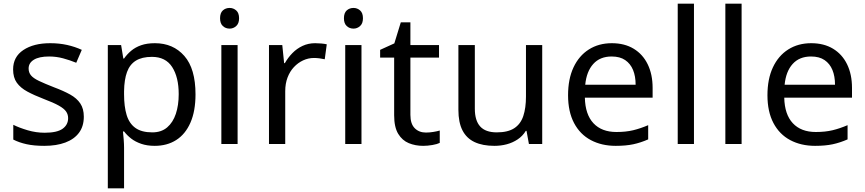

<svg xmlns="http://www.w3.org/2000/svg" viewBox="-20 -780 4686 1040"><path d="M434 -148Q434 -96 408 -61Q382 -26 334 -8Q286 10 220 10Q164 10 123.5 1Q83 -8 52 -24V-104Q84 -88 129.5 -74.5Q175 -61 222 -61Q289 -61 319 -82.5Q349 -104 349 -140Q349 -160 338 -176Q327 -192 298.5 -208Q270 -224 217 -244Q165 -264 128 -284Q91 -304 71 -332Q51 -360 51 -404Q51 -472 106.5 -509Q162 -546 252 -546Q301 -546 343.5 -536.5Q386 -527 423 -510L393 -440Q359 -454 322 -464Q285 -474 246 -474Q192 -474 163.5 -456.5Q135 -439 135 -409Q135 -387 148 -371.5Q161 -356 191.5 -341.5Q222 -327 273 -307Q324 -288 360 -268Q396 -248 415 -219.5Q434 -191 434 -148Z M819 -546Q918 -546 978.5 -477Q1039 -408 1039 -269Q1039 -178 1011.5 -115.5Q984 -53 934.5 -21.5Q885 10 818 10Q777 10 745 -1Q713 -12 690.5 -29.5Q668 -47 652 -68H646Q648 -51 650 -25Q652 1 652 20V240H564V-536H636L648 -463H652Q668 -486 690.5 -505Q713 -524 744.5 -535Q776 -546 819 -546ZM803 -472Q749 -472 716 -451.5Q683 -431 668 -390Q653 -349 652 -286V-269Q652 -203 666 -157Q680 -111 713.5 -87Q747 -63 805 -63Q854 -63 885.5 -90Q917 -117 932.5 -163.5Q948 -210 948 -270Q948 -362 912.5 -417Q877 -472 803 -472Z M1267 -536V0H1179V-536ZM1224 -737Q1244 -737 1259.5 -723.5Q1275 -710 1275 -681Q1275 -653 1259.5 -639Q1244 -625 1224 -625Q1202 -625 1187 -639Q1172 -653 1172 -681Q1172 -710 1187 -723.5Q1202 -737 1224 -737Z M1687 -546Q1702 -546 1719.5 -544.5Q1737 -543 1750 -540L1739 -459Q1726 -462 1710.5 -464Q1695 -466 1681 -466Q1650 -466 1622 -453Q1594 -440 1572 -416.5Q1550 -393 1537.5 -360Q1525 -327 1525 -286V0H1437V-536H1509L1519 -438H1523Q1540 -468 1564 -492.5Q1588 -517 1619 -531.5Q1650 -546 1687 -546Z M1938 -536V0H1850V-536ZM1895 -737Q1915 -737 1930.5 -723.5Q1946 -710 1946 -681Q1946 -653 1930.5 -639Q1915 -625 1895 -625Q1873 -625 1858 -639Q1843 -653 1843 -681Q1843 -710 1858 -723.5Q1873 -737 1895 -737Z M2287 -62Q2307 -62 2328 -65.5Q2349 -69 2362 -73V-6Q2348 1 2322 5.5Q2296 10 2272 10Q2230 10 2194.5 -4.5Q2159 -19 2137 -55Q2115 -91 2115 -156V-468H2039V-510L2116 -545L2151 -659H2203V-536H2358V-468H2203V-158Q2203 -109 2226.5 -85.5Q2250 -62 2287 -62Z M2917 -536V0H2845L2832 -71H2828Q2811 -43 2784 -25Q2757 -7 2725 1.5Q2693 10 2658 10Q2594 10 2550.5 -10.5Q2507 -31 2485 -74Q2463 -117 2463 -185V-536H2552V-191Q2552 -127 2581 -95Q2610 -63 2671 -63Q2731 -63 2765.5 -85.5Q2800 -108 2814.5 -151.5Q2829 -195 2829 -257V-536Z M3294 -546Q3363 -546 3412.5 -516Q3462 -486 3488.5 -431.5Q3515 -377 3515 -304V-251H3148Q3150 -160 3194.5 -112.5Q3239 -65 3319 -65Q3370 -65 3409.5 -74.5Q3449 -84 3491 -102V-25Q3450 -7 3410 1.5Q3370 10 3315 10Q3239 10 3180.5 -21Q3122 -52 3089.5 -113.5Q3057 -175 3057 -264Q3057 -352 3086.5 -415Q3116 -478 3169.5 -512Q3223 -546 3294 -546ZM3293 -474Q3230 -474 3193.5 -433.5Q3157 -393 3150 -321H3423Q3423 -367 3409 -401Q3395 -435 3366.5 -454.5Q3338 -474 3293 -474Z M3739 0H3651V-760H3739Z M3997 0H3909V-760H3997Z M4374 -546Q4443 -546 4492.5 -516Q4542 -486 4568.5 -431.5Q4595 -377 4595 -304V-251H4228Q4230 -160 4274.5 -112.5Q4319 -65 4399 -65Q4450 -65 4489.5 -74.5Q4529 -84 4571 -102V-25Q4530 -7 4490 1.5Q4450 10 4395 10Q4319 10 4260.5 -21Q4202 -52 4169.5 -113.5Q4137 -175 4137 -264Q4137 -352 4166.5 -415Q4196 -478 4249.5 -512Q4303 -546 4374 -546ZM4373 -474Q4310 -474 4273.5 -433.5Q4237 -393 4230 -321H4503Q4503 -367 4489 -401Q4475 -435 4446.5 -454.5Q4418 -474 4373 -474Z"/></svg>

Font: Noto Sans Myanmar
Style: Regular
Weight: 400
Designer: Monotype Design Team
Foundry: Monotype Imaging Inc.
Version: Version 2.107